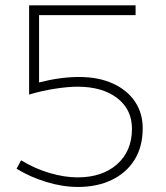

<svg xmlns="http://www.w3.org/2000/svg" viewBox="-20 -720 640 742"><path d="M281.5 2.5Q221.5 2.5 158.2 -17Q95 -36.5 44 -68L61.5 -100.5Q115 -68 172.5 -51.2Q230 -34.5 279.5 -34.5Q375.5 -34.5 432.8 -85.5Q490 -136.5 490 -222.5Q490 -297 432.8 -341Q375.5 -385 279 -385Q244 -385 193 -377.2Q142 -369.5 92.5 -354.5V-699.5H504V-661.5H131V-401.5Q214 -422.5 285 -422.5Q361 -422.5 416.2 -397.2Q471.5 -372 501.5 -327.5Q531.5 -283 531.5 -224.5Q531.5 -153 499.8 -102.2Q468 -51.5 411.5 -24.5Q355 2.5 281.5 2.5Z"/></svg>

Font: Argentum Novus ExtraLight
Style: Regular
Weight: 250
Designer: Julieta Ulanovsky (font) & Cristiano Sobral (main changes)
Foundry: Julieta Ulanovsky (font) & Cristiano Sobral (main changes)
Version: Version 3.00;November 27, 2020;FontCreator 13.0.0.2655 64-bi